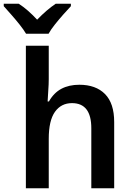

<svg xmlns="http://www.w3.org/2000/svg" viewBox="-71 -1004 691 1024"><path d="M67 0V-760H189V-582Q189 -555 186.5 -522Q184 -489 183 -463H190Q216 -509 256.5 -530.5Q297 -552 352 -552Q440 -552 489 -502.5Q538 -453 538 -353V0H416V-320Q416 -454 313 -454Q255 -454 222 -407.5Q189 -361 189 -264V0ZM68 -824Q55 -846 33.5 -873Q12 -900 -11 -926Q-34 -952 -51 -971V-984H29Q54 -968 78.5 -946.5Q103 -925 127 -899Q152 -925 177 -946.5Q202 -968 226 -984H307V-971Q289 -952 266 -926Q243 -900 221.5 -873Q200 -846 188 -824Z"/></svg>

Font: Noto Sans Mono SemiBold
Style: Regular
Weight: 600
Designer: Monotype Design Team
Foundry: Monotype Imaging Inc.
Version: Version 2.014; ttfautohint (v1.8.4.7-5d5b)